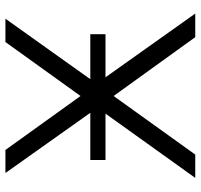

<svg xmlns="http://www.w3.org/2000/svg" viewBox="-36 -704 740 708"><g transform="rotate(-90 334.0 -350.0)"><path d="M638 0H551L334 -301L118 0H32L269 -331H98V-387H272L50 -700H135L334 -423L533 -700H619L396 -387H562V-331H403Z"/></g></svg>

Font: CMG Sans
Style: Regular
Weight: 400
Designer: Julieta Ulanovsky
Foundry: Julieta Ulanovsky
Version: Version 7.200